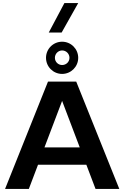

<svg xmlns="http://www.w3.org/2000/svg" viewBox="-20 -1232 810 1252"><path d="M477 -700H293L13 0H168L228 -158H543L603 0H758ZM385 -750C443 -750 490 -797 490 -855C490 -913 443 -960 385 -960C327 -960 280 -913 280 -855C280 -797 327 -750 385 -750ZM385 -808C359 -808 338 -829 338 -855C338 -881 359 -903 385 -903C412 -903 433 -881 433 -855C433 -829 412 -808 385 -808ZM298 -1020H382L490 -1212H400ZM270 -271 385 -574 500 -271Z"/></svg>

Font: Goli SemiBold
Style: Regular
Weight: 600
Designer: jaikishan Patel
Foundry: MagicType
Version: Version 1.000;Glyphs 3.2 (3242)